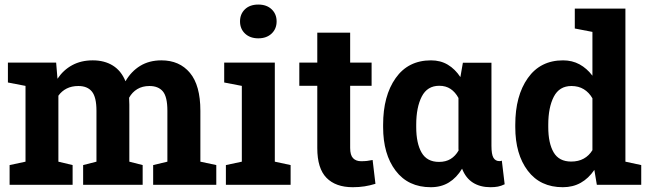

<svg xmlns="http://www.w3.org/2000/svg" viewBox="-20 -799 2807 830"><path d="M14.2 -442.4V-528.3H222.7L228.5 -458.5Q253.9 -496.6 292.2 -517.3Q330.6 -538.1 380.9 -538.1Q431.6 -538.1 467.8 -515.6Q503.9 -493.2 522.5 -447.8Q546.9 -490.2 585.9 -514.2Q625 -538.1 677.7 -538.1Q755.9 -538.1 801 -484.1Q846.2 -430.2 846.2 -319.8V-100.1L915 -85.4V0H642.1V-85.4L703.6 -100.1V-320.3Q703.6 -380.4 684.1 -403.8Q664.6 -427.2 626 -427.2Q595.7 -427.2 573.5 -413.8Q551.3 -400.4 538.1 -376.5Q538.1 -367.2 538.6 -360.6Q539.1 -354 539.1 -347.2V-100.1L596.7 -85.4V0H339.4V-85.4L397 -100.1V-320.3Q397 -378.9 377.4 -403.1Q357.9 -427.2 318.8 -427.2Q290 -427.2 268.3 -416.3Q246.6 -405.3 232.4 -385.3V-100.1L293.9 -85.4V0H21.5V-85.4L90.3 -100.1V-427.7Z M1017.6 -706.5Q1017.6 -738.3 1038.8 -758.8Q1060.1 -779.3 1096.7 -779.3Q1132.8 -779.3 1154.3 -758.8Q1175.8 -738.3 1175.8 -706.5Q1175.8 -674.3 1154.1 -653.8Q1132.3 -633.3 1096.7 -633.3Q1061 -633.3 1039.3 -653.8Q1017.6 -674.3 1017.6 -706.5ZM956.5 -85.4 1025.4 -100.1V-427.7L949.2 -442.4V-528.3H1168V-100.1L1236.3 -85.4V0H956.5Z M1493.7 -657.7V-528.3H1586.4V-428.2H1493.7V-159.2Q1493.7 -128.4 1506.3 -115.2Q1519 -102.1 1540.5 -102.1Q1555.2 -102.1 1566.2 -103.3Q1577.1 -104.5 1590.8 -107.4L1603 -4.4Q1579.1 2.9 1555.7 6.6Q1532.2 10.3 1504.9 10.3Q1431.2 10.3 1391.4 -30.3Q1351.6 -70.8 1351.6 -158.7V-428.2H1273.9V-528.3H1351.6V-657.7Z M2104.5 -527.8V-168.5Q2104.5 -131.8 2113 -117.2Q2121.6 -102.5 2139.2 -102.5Q2142.1 -102.5 2144.8 -103Q2147.5 -103.5 2149.4 -104.5L2161.6 -2.4Q2146.5 4.9 2132.6 7.6Q2118.7 10.3 2100.1 10.3Q2055.7 10.3 2024.4 -9.5Q1993.2 -29.3 1977.5 -69.8Q1954.1 -30.8 1920.7 -10.3Q1887.2 10.3 1842.3 10.3Q1744.6 10.3 1690.4 -61Q1636.2 -132.3 1636.2 -249.5V-259.8Q1636.2 -384.8 1690.4 -461.4Q1744.6 -538.1 1843.3 -538.1Q1884.3 -538.1 1915.8 -519.3Q1947.3 -500.5 1970.2 -465.8L1981 -527.8ZM1779.3 -249.5Q1779.3 -179.7 1802.5 -139.4Q1825.7 -99.1 1877.9 -99.1Q1907.2 -99.1 1928 -111.8Q1948.7 -124.5 1962.4 -148.4Q1961.9 -152.3 1961.9 -157Q1961.9 -161.6 1961.9 -168.5V-375.5Q1948.2 -400.9 1927.7 -414.6Q1907.2 -428.2 1878.9 -428.2Q1827.1 -428.2 1803.2 -381.6Q1779.3 -335 1779.3 -259.8Z M2549.3 -64.5Q2524.4 -27.8 2490.5 -8.8Q2456.5 10.3 2413.1 10.3Q2315.4 10.3 2261.5 -61Q2207.5 -132.3 2207.5 -249.5V-259.8Q2207.5 -384.8 2261.7 -461.4Q2315.9 -538.1 2414.1 -538.1Q2453.6 -538.1 2485.4 -520.8Q2517.1 -503.4 2541 -471.7V-661.1L2464.8 -675.8V-761.7H2541H2683.6V-100.1L2752 -85.4V0H2560.1ZM2350.1 -249.5Q2350.1 -180.2 2373.3 -140.4Q2396.5 -100.6 2449.2 -100.6Q2480.5 -100.6 2503.4 -113.3Q2526.4 -126 2541 -149.9V-374Q2526.4 -399.4 2503.7 -413.3Q2481 -427.2 2450.2 -427.2Q2397.9 -427.2 2374 -380.9Q2350.1 -334.5 2350.1 -259.8Z"/></svg>

Font: Roboto Avanza Slab
Style: Bold
Weight: 700
Designer: Google
Version: Version 1.100263; 2013; ttfautohint (v0.94.20-1c74) -l 8 -r 